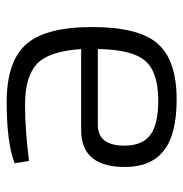

<svg xmlns="http://www.w3.org/2000/svg" viewBox="-7 -530 549 575"><g transform="rotate(90 267.5 -242.5)"><path d="M369 -211H127Q133 -115 171 -79Q209 -43 294 -43Q370 -43 462 -55L469 -12Q408 12 286 12Q164 12 112.5 -46.5Q61 -105 61 -244Q61 -384 111 -440.5Q161 -497 278 -497Q381 -497 430 -459.5Q479 -422 480 -346Q482 -211 369 -211ZM127 -261H354Q418 -261 416 -345Q415 -396 383 -419Q351 -442 281 -442Q196 -442 162 -402.5Q128 -363 127 -261Z"/></g></svg>

Font: Exo 2.0 Light
Style: Regular
Weight: 300
Designer: Natanael Gama
Version: Version 1.001;PS 001.001;hotconv 1.0.70;makeotf.lib2.5.58329